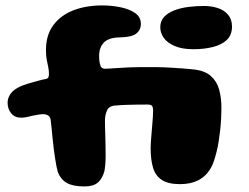

<svg xmlns="http://www.w3.org/2000/svg" viewBox="-20 -660 919 708"><path d="M292 27.5Q249.5 27.5 227 15Q204.5 2.5 193.5 -24.5Q191 -33.5 188.2 -47Q185.5 -60.5 183 -77Q180.5 -93.5 178.2 -111.2Q176 -129 174.2 -147Q172.5 -165 170.8 -181.8Q169 -198.5 167.5 -212Q166.5 -228 158.5 -233.5Q150.5 -239 139 -239Q132 -239 123 -237.5Q114 -236 101 -233.5Q87.5 -230 77.2 -228Q67 -226 58.5 -226Q34.5 -226 21.2 -242.2Q8 -258.5 8 -281.5Q8 -298.5 19.2 -314.5Q30.5 -330.5 56.5 -342Q66.5 -346.5 83 -351.5Q99.5 -356.5 118 -361.5Q136.5 -366.5 152 -369.5Q156.5 -371 158.5 -375.2Q160.5 -379.5 160.5 -387.5Q160.5 -400 157.8 -412.8Q155 -425.5 152.2 -440.5Q149.5 -455.5 149.5 -475.5Q149.5 -530.5 176.5 -567Q203.5 -603.5 250.2 -621.8Q297 -640 356.5 -640Q390.5 -640 423.2 -633.5Q456 -627 477.8 -612.2Q499.5 -597.5 499.5 -571.5Q499.5 -559 493.5 -548.5Q487.5 -538 474 -531Q464.5 -526.5 450.8 -524.5Q437 -522.5 418.5 -522Q380 -521 362.8 -502.8Q345.5 -484.5 345.5 -454Q345.5 -449.5 345.8 -444.8Q346 -440 346.5 -435.2Q347 -430.5 348 -426.5Q350 -416 354.5 -411.2Q359 -406.5 368 -406.5Q371 -406.5 383.8 -407.2Q396.5 -408 415.5 -409.2Q434.5 -410.5 455.5 -411.5Q476.5 -412.5 496 -412.5Q558.5 -413.5 609.8 -410.5Q661 -407.5 694 -404Q735.5 -399.5 757.8 -379.5Q780 -359.5 788.2 -329.2Q796.5 -299 796.5 -263Q796.5 -245 795.5 -224.5Q794.5 -204 792.2 -183Q790 -162 786.8 -141Q783.5 -120 778.8 -101Q774 -82 768.8 -66.2Q763.5 -50.5 757 -39.5Q739.5 -10 711.5 4.5Q683.5 19 644 19Q601 19 577.2 3.8Q553.5 -11.5 544.5 -41Q535.5 -70.5 535.5 -113.5Q535.5 -123 536.2 -134.2Q537 -145.5 538 -157.8Q539 -170 540 -182.2Q541 -194.5 542 -206.8Q543 -219 543.8 -230.2Q544.5 -241.5 544.5 -251.5Q544.5 -265.5 540.2 -270Q536 -274.5 525 -274.5Q507 -274.5 485.2 -274.2Q463.5 -274 443.2 -273.2Q423 -272.5 408.5 -271Q383 -270.5 375 -253.5Q367 -236.5 367 -214Q367 -201 367.5 -185Q368 -169 368.5 -152Q369 -135 369.2 -117.5Q369.5 -100 369.5 -83.8Q369.5 -67.5 368.2 -53.5Q367 -39.5 365 -29Q357.5 -1 340.8 13.2Q324 27.5 292 27.5ZM693.5 -478.5Q652 -478.5 624.8 -490Q597.5 -501.5 584.2 -520Q571 -538.5 571 -559Q571 -582.5 585.2 -597.8Q599.5 -613 623.2 -622Q647 -631 675.5 -634.5Q704 -638 732 -638Q760 -638 783.5 -630.2Q807 -622.5 821.2 -605.5Q835.5 -588.5 835.5 -562Q835.5 -531.5 816.8 -513.2Q798 -495 765.5 -486.8Q733 -478.5 693.5 -478.5Z"/></svg>

Font: Gluten
Style: Bold
Weight: 700
Designer: Tyler Finck
Foundry: Etcetera Type Company
Version: Version 1.204